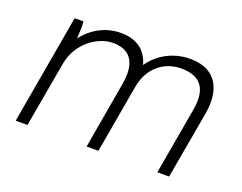

<svg xmlns="http://www.w3.org/2000/svg" viewBox="-89 -693 1081 857"><g transform="rotate(20 451.5 -264.5)"><path d="M47 0H103L158 -311C176 -414 265 -475 338 -475C436 -475 453 -401 440 -323L384 0H440L497 -325C513 -418 581 -472 663 -472C775 -472 789 -397 776 -320L720 0H776L833 -323C850 -421 823 -526 686 -526C611 -526 541 -492 496 -428C481 -486 438 -529 356 -529C285 -529 222 -495 179 -439C181 -472 182 -500 180 -520H138Z"/></g></svg>

Font: Fixel Display 20240404 Light
Style: Italic
Weight: 300
Italic angle: -10°
Designer: AlfaBravo + MacPaw
Foundry: Kyrylo Tkachov, Marchela Mozhyna, Serhii Makarenko, Maria Weinstein, Zakhar Kryvoshyya
Version: Version 1.211;Glyphs 3.2 (3225)